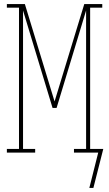

<svg xmlns="http://www.w3.org/2000/svg" viewBox="-20 -755 540 950"><path d="M422 175 466 0H346V-18H406V-703L260 -221H240L94 -703V-18H154V0H14V-18H74V-717H14V-735H103L250 -253L397 -735H486V-717H426V-18H491L442 175Z"/></svg>

Font: Iosevka Curly Slab Thin
Style: Regular
Weight: 100
Monospace: yes
Designer: Belleve Invis
Foundry: Belleve Invis
Version: Version 22.1.2; ttfautohint (v1.8.4)